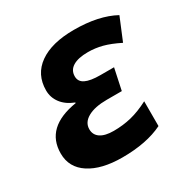

<svg xmlns="http://www.w3.org/2000/svg" viewBox="-134 -676 791 806"><g transform="rotate(-30 261.5 -273.0)"><path d="M372.1 -232.9H299.8Q241.2 -232.9 207.5 -214.1Q173.8 -195.3 173.8 -162.1Q173.8 -134.8 195.8 -119.9Q217.8 -105 259.8 -105Q304.7 -105 345.5 -115Q386.2 -125 432.1 -148.9V-28.8Q354 9.8 235.8 9.8Q135.3 9.8 77.1 -28.1Q19 -65.9 19 -133.8Q19 -260.3 179.2 -286.1V-289.1Q140.1 -304.2 119.1 -331.8Q98.1 -359.4 98.1 -394Q98.1 -471.2 158.2 -513.7Q218.3 -556.2 326.2 -556.2Q445.8 -556.2 522.9 -514.2L478 -405.8Q433.1 -428.2 399.2 -437Q365.2 -445.8 330.1 -445.8Q282.7 -445.8 257.3 -430.2Q231.9 -414.6 231.9 -384.8Q231.9 -359.4 255.6 -347.7Q279.3 -335.9 328.1 -335.9H394Z"/></g></svg>

Font: Zoram GWebM
Style: Bold Italic
Weight: 700
Italic angle: -12°
Foundry: Ascender Corporation
Version: Version 1.000